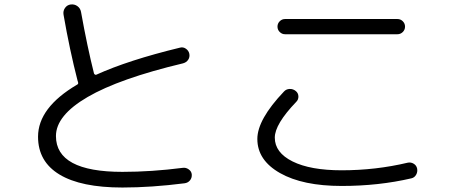

<svg xmlns="http://www.w3.org/2000/svg" viewBox="-20 -798 2040 858"><path d="M527 40Q342 40 246 -18Q150 -76 150 -187Q150 -317 325 -420Q332 -423 328 -433Q328 -434 328 -434L327 -436Q291 -576 264 -732Q261 -749 270.5 -762.5Q280 -776 296 -778Q313 -780 326 -770.5Q339 -761 342 -745Q370 -589 400 -470Q401 -467 404 -465Q407 -463 410 -464Q553 -529 784 -585Q798 -589 810.5 -580.5Q823 -572 826 -558Q829 -543 821 -531Q813 -519 798 -515Q513 -447 371.5 -364.5Q230 -282 230 -190Q230 -30 527 -30Q657 -30 797 -48Q811 -50 823.5 -41Q836 -32 837 -18Q838 -3 829 8Q820 19 805 21Q656 40 527 40Z M1254 -713H1756Q1770 -713 1780 -703Q1790 -693 1790 -679Q1790 -665 1780 -655Q1770 -645 1756 -645H1254Q1240 -645 1230 -655Q1220 -665 1220 -679Q1220 -693 1230 -703Q1240 -713 1254 -713ZM1507 33Q1333 33 1231.5 -24.5Q1130 -82 1130 -177Q1130 -264 1249 -389Q1259 -400 1274.5 -400.5Q1290 -401 1302 -391Q1313 -382 1313.5 -367.5Q1314 -353 1304 -343Q1208 -243 1208 -183Q1208 -116 1287.5 -76.5Q1367 -37 1507 -37Q1659 -37 1802 -71Q1816 -74 1828.5 -66.5Q1841 -59 1844 -45Q1847 -30 1839.5 -17Q1832 -4 1818 -1Q1672 33 1507 33Z"/></svg>

Font: Rounded Mplus 1c
Style: Regular
Weight: 400
Version: Version 1.059.20150529